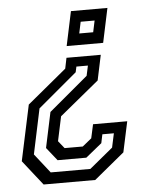

<svg xmlns="http://www.w3.org/2000/svg" viewBox="-51 -744 652 789"><g transform="rotate(-5 275.0 -350.0)"><path d="M377.5 -510.5 355.5 -406.5 193 -273 171.5 -172 196 -141.5H271L308.5 -172L321 -229H462L435 -103L310 0H97L16 -103L65 -332.5L227 -466.5L236 -510.5ZM321 -471H273.5L268.5 -448L107.5 -313L68 -126.5L130.5 -47H294L390.5 -126.5L403 -184.5H355.5L348 -148.5L281.5 -94.5H163L120 -148.5L151 -294.5L312 -429.5ZM421.5 -700 391.5 -558.5H241L271 -700ZM364.5 -653H307L297 -605.5H354.5Z"/></g></svg>

Font: Tourney Expanded Medium
Style: Italic
Weight: 500
Width: 7
Italic angle: -12°
Designer: Tyler Finck
Foundry: Etcetera Type Co
Version: Version 1.010; ttfautohint (v1.8.3)